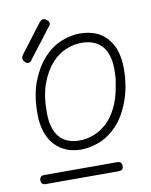

<svg xmlns="http://www.w3.org/2000/svg" viewBox="-74 -684 575 731"><g transform="rotate(-10 214.0 -318.0)"><path d="M44 -8Q26 -8 26 -25Q26 -43 44 -43H326Q344 -43 344 -25Q344 -8 326 -8ZM200 -149Q226 -149 252.5 -158.5Q279 -168 303 -189Q327 -210 345.5 -246.5Q364 -283 372 -336Q375 -349 376 -363Q377 -377 377 -391Q377 -452 350 -483Q323 -514 270 -514Q242 -514 211.5 -502Q181 -490 155 -461.5Q129 -433 112 -387.5Q95 -342 95 -276Q95 -213 121.5 -181Q148 -149 200 -149ZM338 -174Q307 -142 270.5 -128Q234 -114 200 -114Q168 -114 142 -125Q116 -136 97.5 -156.5Q79 -177 69 -207.5Q59 -238 59 -276Q59 -350 79.5 -402Q100 -454 130.5 -487Q161 -520 198 -535Q235 -550 270 -550Q339 -550 376 -507.5Q413 -465 413 -391Q413 -321 392 -264.5Q371 -208 338 -174ZM73 -484Q67 -474 59 -474Q51 -474 45 -481Q39 -488 39 -495Q39 -501 43 -507L129 -620Q132 -623 136 -625.5Q140 -628 143 -628Q150 -628 157.5 -621.5Q165 -615 165 -608Q165 -602 159 -596Z"/></g></svg>

Font: Gruenewald VA
Style: Regular
Weight: 400
Designer: Peter Wiegel
Foundry: Peter Wiegel, nach dem Schriftentwurf von Dr. H. Gr¸newald
Version: Version 0.007